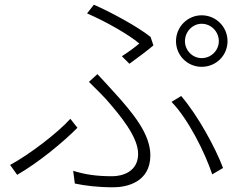

<svg xmlns="http://www.w3.org/2000/svg" viewBox="-20 -770 1040 816"><path d="M766 -595C766 -635 798 -669 837 -669C878 -669 910 -635 910 -595C910 -556 878 -523 837 -523C798 -523 766 -556 766 -595ZM728 -595C728 -534 777 -486 837 -486C898 -486 947 -534 947 -595C947 -656 898 -705 837 -705C777 -705 728 -656 728 -595ZM498 -531 530 -499C565 -524 610 -558 632 -577L620 -613C565 -657 452 -718 379 -750L350 -713C427 -680 528 -623 572 -585C556 -571 526 -549 498 -531ZM291 -44 298 10C341 19 394 26 462 26C516 26 619 6 619 -110C619 -199 548 -287 463 -380C441 -404 416 -432 394 -455L358 -422C382 -398 410 -371 431 -348C493 -277 567 -188 567 -116C567 -40 500 -21 457 -21C386 -21 340 -29 291 -44ZM882 -29 928 -56C896 -141 822 -278 750 -362L709 -337C780 -264 851 -122 882 -29ZM309 -227 279 -265C224 -204 103 -112 23 -69L53 -27C145 -80 250 -167 309 -227Z"/></svg>

Font: Noto Sans CJK SC Light
Style: Regular
Weight: 300
Designer: Ryoko NISHIZUKA 西塚涼子 (kana, bopomofo & ideographs); Paul D. Hunt (Latin, Greek & Cyrillic); Sandoll Communications 산돌커뮤니
Foundry: Adobe
Version: Version 2.004;hotconv 1.0.118;makeotfexe 2.5.65603